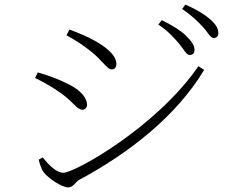

<svg xmlns="http://www.w3.org/2000/svg" viewBox="-20 -813 1040 838"><path d="M808 -573C820 -573 829 -580 829 -595C829 -614 818 -631 792 -657C771 -678 734 -702 686 -725L671 -706C713 -678 740 -648 762 -622C784 -596 793 -573 808 -573ZM277 5C300 5 309 -18 324 -27C546 -146 752 -309 871 -508L846 -524C662 -257 306 -59 257 -59C226 -59 196 -90 166 -126L149 -116C151 -106 160 -75 170 -62C189 -36 250 5 277 5ZM340 -334C350 -334 360 -343 360 -355C360 -384 335 -418 278 -446C236 -467 199 -481 145 -497L133 -473C179 -450 213 -430 248 -405C301 -367 316 -334 340 -334ZM467 -510C481 -510 488 -520 488 -534C488 -558 470 -590 403 -630C367 -651 322 -670 283 -684L270 -659C297 -645 342 -617 374 -591C427 -550 447 -510 467 -510ZM913 -647C925 -647 933 -655 933 -669C933 -689 922 -707 896 -730C873 -750 837 -772 789 -793L775 -774C817 -745 841 -722 865 -696C888 -671 898 -647 913 -647Z"/></svg>

Font: Source Han Serif CN VF
Style: Regular
Weight: 250
Designer: Ryoko NISHIZUKA 西塚涼子 (kana & ideographs); Frank Grießhammer (Latin, Greek & Cyrillic); Wenlong ZHANG 张文龙 (bopomofo); San
Foundry: Adobe
Version: Version 2.002;hotconv 1.1.0;makeotfexe 2.6.0